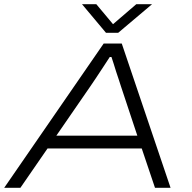

<svg xmlns="http://www.w3.org/2000/svg" viewBox="-27 -893 915 913"><path d="M-7 0 466 -686H552L784 0H710L647 -187H199L70 0ZM241 -248H626L548 -483Q544 -496 538 -514Q532 -532 525.5 -551.5Q519 -571 513.5 -590Q508 -609 503 -622H495Q480 -599 462 -571.5Q444 -544 428 -520Q412 -496 403 -483ZM696 -873 535 -737H477L363 -873H431L523 -763H493L621 -873Z"/></svg>

Font: Archivo Expanded ExtraLight
Style: Italic
Weight: 250
Width: 7
Italic angle: -10°
Designer: Hector Gatti
Foundry: Omnibus-Type
Version: Version 2.001